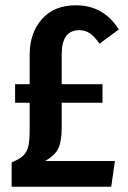

<svg xmlns="http://www.w3.org/2000/svg" viewBox="-20 -705 484 725"><path d="M150 -97H414L400 0H24V-92Q55 -104 69 -118.5Q83 -133 87.5 -155Q92 -177 92 -217V-317H37V-387H92V-498Q92 -580 138 -632.5Q184 -685 266 -685Q319 -685 359 -662.5Q399 -640 429 -594L356 -540Q337 -567 319.5 -579Q302 -591 279 -591Q213 -591 213 -500V-387H367V-317H213V-222Q213 -173 200.5 -145.5Q188 -118 150 -97Z"/></svg>

Font: Fira Sans Extra Condensed Medium
Style: Regular
Weight: 500
Width: 1
Designer: Carrois Corporate & Edenspiekermann AG
Foundry: Carrois Corporate GbR & Edenspiekermann AG
Version: Version 4.203